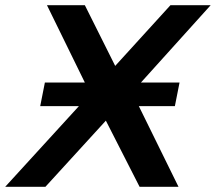

<svg xmlns="http://www.w3.org/2000/svg" viewBox="-55 -720 832 740"><path d="M100 -311 118 -402H637L619 -311ZM126 -700H272L389 -466L602 -700H757L454 -364L633 0H483L353 -255L120 0H-35L293 -359Z"/></svg>

Font: MOST Montserrat SemiBold
Style: Italic
Weight: 600
Italic angle: -11.3°
Designer: Julieta Ulanovsky
Foundry: Julieta Ulanovsky
Version: Version 8.000;March 11, 2024;FontCreator 15.0.0.2926 64-bit